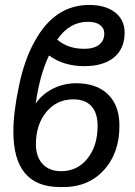

<svg xmlns="http://www.w3.org/2000/svg" viewBox="-20 -745 545 775"><path d="M178 -521Q141 -445 124 -327Q151 -366 194.5 -387.5Q238 -409 287 -409Q370 -409 416 -364Q462 -319 462 -239Q463 -127 397.5 -56.5Q332 14 222 10Q34 10 34 -213Q34 -293 57 -400Q79 -506 120 -578Q200 -725 340 -725Q406 -725 444.5 -695Q483 -665 483 -613Q483 -549 440.5 -513.5Q398 -478 320 -478Q237 -478 178 -521ZM125 -163Q125 -112 152 -83Q179 -54 227 -54Q292 -54 333 -105Q374 -156 374 -237Q374 -289 349 -316.5Q324 -344 276 -344Q209 -344 167 -293Q125 -242 125 -163ZM320 -548Q359 -548 380 -564.5Q401 -581 401 -610Q401 -631 384 -644Q367 -657 335 -657Q260 -657 211 -585Q254 -548 320 -548Z"/></svg>

Font: Libra Sans
Style: Italic
Weight: 400
Italic angle: -12°
Foundry: Context Ltd
Version: Version 1.002